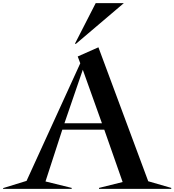

<svg xmlns="http://www.w3.org/2000/svg" viewBox="-145 -1209 1116 1229"><path d="M467.5 -1188.8H647.5L340 -927.5L335 -930ZM-125 -5 25 -51.2 368.8 -803.8 352.5 -847.5 485 -906.2 803.8 -48.8 951.2 -6.2V0H488.8V-6.2L640 -43.8L522.5 -378.8H253.8L146.2 -47.5L313.8 -6.2V0H-125ZM507.5 -420 385 -762.5 267.5 -420Z"/></svg>

Font: Equateur
Style: Regular
Weight: 400
Designer: Ange Degheest & Eugénie Bidaut
Foundry: Velvetyne Type Foundry
Version: Version 1.000;FEAKit 1.0